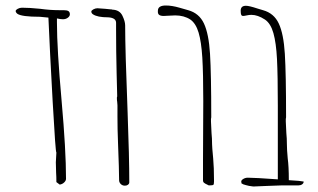

<svg xmlns="http://www.w3.org/2000/svg" viewBox="-20 -683 1155 698"><path d="M187 -616V-601Q187 -506 204 -316Q220 -137 220 -33Q220 -26 213 -19.5Q206 -13 197 -12L185 -21Q185 -41 184 -55L183 -93L185 -129Q182 -125 171.5 -313Q161 -501 156 -619L125 -622Q58 -622 43 -633Q37 -638 37 -643Q37 -647 44.5 -651Q52 -655 60 -655Q87 -655 126 -651Q162 -646 195 -646H204H211Q224 -646 229 -642.5Q234 -639 234 -631Q234 -624 226.5 -618.5Q219 -613 209 -613Q200 -613 187 -616Z M450 -20Q450 -15 445.5 -11.5Q441 -8 434 -8Q425 -8 419 -14Q413 -20 413 -28Q413 -63 409 -165Q407 -213 407 -259V-300L406 -313Q405 -318 405 -325V-329L406 -332V-337Q406 -358 404 -416Q402 -498 402 -574V-600Q402 -618 374 -620H373Q334 -620 318 -631Q312 -635 312 -641Q312 -645 319.5 -649Q327 -653 334 -653Q336 -653 362 -651L382 -649Q388 -649 388 -648Q415 -647 425 -626Q435 -605 435 -591Q435 -502 444 -272Q450 -112 450 -20Z M718 -27V-100L719 -315Q719 -416 715.5 -473.5Q712 -531 702 -564.5Q692 -598 672 -612Q649 -627 617 -627Q605 -627 594.5 -626Q584 -625 575 -625Q564 -625 558.5 -629Q553 -633 554 -644Q554 -663 583 -663Q605 -663 632.5 -655Q660 -647 664 -646Q704 -635 721.5 -597.5Q739 -560 743.5 -487.5Q748 -415 748 -258Q748 -254 747 -251V-241L749 -199Q751 -180 751 -158Q751 -149 755 -107Q758 -74 758 -28V-23Q758 -13 755.5 -11Q753 -9 739 -9Q724 -16 721 -19Q718 -22 718 -27Z M1084 -23Q1084 -17 1078.5 -13Q1073 -9 1065 -9H1004L949 -7L901 -5Q883 -7 874 -10Q864 -12 857 -17H858L857 -23Q857 -28 864.5 -32.5Q872 -37 881 -37Q906 -37 990 -31V-100V-299Q990 -409 987 -468Q984 -527 974 -562.5Q964 -598 943 -612Q917 -629 894 -629Q886 -629 877 -627Q868 -625 864 -625Q859 -625 857 -629Q855 -633 855 -644Q855 -662 874 -662Q886 -662 916 -652L936 -646Q976 -635 993.5 -597.5Q1011 -560 1015.5 -487.5Q1020 -415 1020 -258Q1020 -254 1019 -251V-241L1021 -199Q1023 -180 1023 -158Q1023 -139 1026 -107Q1030 -78 1030 -28Q1052 -27 1066 -25.5Q1080 -24 1084 -23Z"/></svg>

Font: Amatic SC
Style: Regular
Weight: 400
Designer: Multiple Designers
Foundry: Vernon Adams
Version: Version 2.505